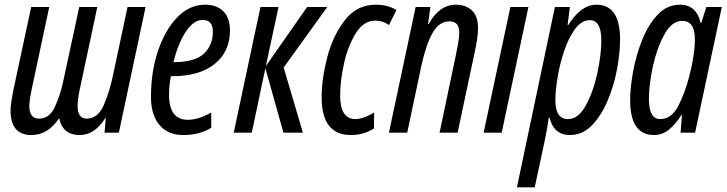

<svg xmlns="http://www.w3.org/2000/svg" viewBox="-20 -566 3099 819"><path d="M231 -60H233Q248 10 320 10Q384 10 429 -62H431L426 0H487L601 -536H524L462 -245Q448 -177 423 -118.5Q398 -60 350 -60Q311 -60 311 -114Q311 -126 313 -143Q315 -160 319 -179L395 -536H318L249 -216Q237 -160 214 -110Q191 -60 147 -60Q105 -60 105 -114Q105 -136 116 -189L190 -536H113L36 -177Q32 -155 28.5 -133.5Q25 -112 25 -95Q25 10 114 10Q184 10 231 -60Z M881 -21V-86Q827 -55 781 -55Q701 -55 701 -162Q701 -201 709 -241H716Q831 -241 896 -293.5Q961 -346 961 -436Q961 -490 932.5 -518Q904 -546 855 -546Q789 -546 737 -493Q685 -440 654.5 -350.5Q624 -261 624 -153Q624 -75 660.5 -32.5Q697 10 761 10Q832 10 881 -21ZM844 -481Q888 -481 888 -431Q888 -373 849.5 -337Q811 -301 723 -301H720Q739 -380 772.5 -430.5Q806 -481 844 -481Z M1054 0 1112 -275 1189 0H1272L1190 -278L1376 -536H1290L1114 -284L1168 -536H1091L977 0Z M1575 -18 1576 -86Q1529 -58 1496 -58Q1431 -58 1431 -159Q1431 -221 1447.5 -295.5Q1464 -370 1497.5 -424Q1531 -478 1581 -478Q1614 -478 1639 -459L1671 -523Q1635 -546 1583 -546Q1502 -546 1451 -480Q1400 -414 1376 -322Q1352 -230 1352 -151Q1352 10 1477 10Q1531 10 1575 -18Z M1717 0 1778 -288Q1798 -379 1826 -427Q1854 -475 1897 -475Q1939 -475 1939 -428Q1939 -409 1934.5 -383Q1930 -357 1925 -333L1855 0H1932L2005 -344Q2011 -370 2015 -397.5Q2019 -425 2019 -446Q2019 -498 1992.5 -522Q1966 -546 1925 -546Q1854 -546 1809 -464H1806L1816 -536H1753L1639 0Z M2120 0 2234 -536H2157L2043 0Z M2349 -138Q2349 -179 2358.5 -236.5Q2368 -294 2387 -350Q2406 -406 2433.5 -443Q2461 -480 2496 -480Q2545 -480 2545 -394Q2545 -333 2528 -254Q2511 -175 2479 -116.5Q2447 -58 2403 -58Q2349 -58 2349 -138ZM2261 233 2304 32Q2313 -9 2321 -65H2324Q2342 10 2411 10Q2465 10 2505 -31.5Q2545 -73 2572 -137Q2599 -201 2612 -271Q2625 -341 2625 -398Q2625 -546 2524 -546Q2458 -546 2404 -459H2401L2411 -536H2347L2185 233Z M2748 -144Q2748 -205 2765 -283Q2782 -361 2814 -419Q2846 -477 2890 -477Q2944 -477 2944 -399Q2944 -332 2920 -240Q2903 -173 2874 -115.5Q2845 -58 2796 -58Q2748 -58 2748 -144ZM2887 -76H2889L2883 0H2945L3059 -536H2993L2971 -468H2969Q2950 -546 2881 -546Q2826 -546 2786 -504Q2746 -462 2720 -397.5Q2694 -333 2681 -263.5Q2668 -194 2668 -138Q2668 10 2770 10Q2805 10 2833.5 -13Q2862 -36 2887 -76Z"/></svg>

Font: Noto Sans Display Condensed
Style: Italic
Weight: 400
Width: 3
Designer: Monotype Design team
Foundry: Monotype Imaging Inc.
Version: 1.000